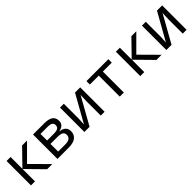

<svg xmlns="http://www.w3.org/2000/svg" viewBox="310 -1759 2982 2982"><g transform="rotate(-45 1800.5 -268.0)"><path d="M445.8 -536.1H554.2L296.9 -278.8L573.2 0H460L192.9 -272V0H105V-536.1H192.9V-275.9Z M1012.2 -284.2V-280.8Q1141.1 -263.7 1141.1 -154.8Q1141.1 -82 1089.4 -41Q1037.6 0 936 0H686V-536.1H935.1Q1124 -536.1 1124 -400.9Q1124 -304.7 1012.2 -284.2ZM774.9 -460.9V-315.9H918Q983.4 -315.9 1011.2 -333.5Q1039.1 -351.1 1039.1 -392.1Q1039.1 -460.9 933.1 -460.9ZM774.9 -241.2V-73.2H930.2Q1054.2 -73.2 1054.2 -161.1Q1054.2 -206.1 1022.5 -223.6Q990.7 -241.2 928.2 -241.2Z M1362.3 -536.1V-210L1356 -86.9L1608.4 -536.1H1722.2V0H1638.2V-315.9L1643.1 -448.2L1392.1 0H1278.3V-536.1Z M2340.3 -460.9H2144.5V0H2055.2V-460.9H1859.4V-536.1H2340.3Z M2846.2 -536.1H2954.6L2697.3 -278.8L2973.6 0H2860.4L2593.3 -272V0H2505.4V-536.1H2593.3V-275.9Z M3162.6 -536.1V-210L3156.2 -86.9L3408.7 -536.1H3522.5V0H3438.5V-315.9L3443.4 -448.2L3192.4 0H3078.6V-536.1Z"/></g></svg>

Font: Apple Sans Adjectives
Style: Regular
Weight: 400
Monospace: yes
Foundry: Apple Sans Adjectives
Version: Version 0.01